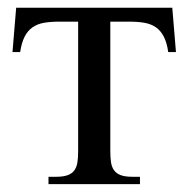

<svg xmlns="http://www.w3.org/2000/svg" viewBox="-20 -467 478 487"><path d="M406.7 -335Q403.3 -358.9 395.5 -374Q387.7 -389.2 375.5 -397.7Q363.3 -406.2 346.4 -409.2Q329.6 -412.1 307.6 -412.1H259.8V-83.5Q259.8 -66.9 261.7 -54.7Q263.7 -42.5 269.8 -34.4Q275.9 -26.4 286.9 -22.5Q297.9 -18.6 315.9 -18.6H335V0H103V-18.6H122.1Q140.1 -18.6 151.1 -22.5Q162.1 -26.4 168.2 -34.4Q174.3 -42.5 176.3 -54.7Q178.2 -66.9 178.2 -83.5V-412.1H129.9Q108.4 -412.1 91.6 -409.2Q74.7 -406.2 62.5 -397.7Q50.3 -389.2 42.5 -374Q34.7 -358.9 31.2 -335H11.7L21 -447.3H417L426.3 -335Z"/></svg>

Font: Doulos SIL
Style: Regular
Weight: 400
Designer: Walt Agee, Victor Gaultney, Peter Martin, Debbi Hosken
Foundry: SIL International
Version: Version 4.110; 2011; Maintenance release